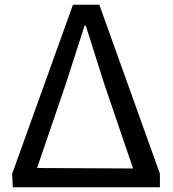

<svg xmlns="http://www.w3.org/2000/svg" viewBox="-20 -763 729 808"><path d="M34 25H653V-32L398 -743H287L31 -31ZM136 -56 256 -407 336 -655H341L420 -406L540 -54Z"/></svg>

Font: GenEiGothic-pro-Regular
Style: Regular
Weight: 400
Designer: Ryoko NISHIZUKA (kana & ideographs); Paul D. Hunt (Latin, Greek & Cyrillic); Wenlong ZHANG (bopomofo); Sandoll Communica
Foundry: Adobe Systems Incorporated; o_tamon
Version: Version 1.000.140830